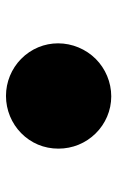

<svg xmlns="http://www.w3.org/2000/svg" viewBox="105 -665 392 642"><g transform="rotate(-90 301.0 -344.0)"><path d="M299.8 -168C347.2 -168 392.6 -187.5 424.8 -219.7C458 -252.9 477.1 -298.8 477.1 -345.7C477.1 -391.1 459.5 -435.5 424.8 -469.7C392.1 -501.5 348.1 -520 301.3 -520C253.9 -520 209 -501 176.8 -469.2C143.6 -436.5 125 -393.1 125 -344.7C125 -297.4 143.1 -253.4 175.8 -220.2C208 -187.5 252.4 -168 299.8 -168Z"/></g></svg>

Font: Hack
Style: Bold
Weight: 700
Monospace: yes
Designer: Christopher Simpkins
Foundry: Christopher Simpkins
Version: Version 2.010